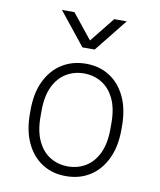

<svg xmlns="http://www.w3.org/2000/svg" viewBox="-85 -815 745 893"><g transform="rotate(10 288.0 -369.0)"><path d="M285 10Q223 10 175 -20.5Q127 -51 99.5 -108.5Q72 -166 72 -248V-263Q72 -346 100.5 -403.5Q129 -461 178 -491Q227 -521 288 -521H291Q353 -521 401 -490.5Q449 -460 476.5 -402.5Q504 -345 504 -263V-248Q504 -166 475.5 -108Q447 -50 398.5 -20Q350 10 288 10ZM288 -36Q334 -36 371.5 -58.5Q409 -81 431 -127Q453 -173 453 -242V-269Q453 -339 431 -384.5Q409 -430 371.5 -452.5Q334 -475 288 -475Q242 -475 204.5 -452.5Q167 -430 145 -384.5Q123 -339 123 -269V-242Q123 -173 145 -127Q167 -81 204.5 -58.5Q242 -36 288 -36ZM441 -748 317 -593H259L135 -748H194L303 -612H273L382 -748Z"/></g></svg>

Font: Chivo Medium Thin
Style: Regular
Weight: 250
Version: Version 2.002